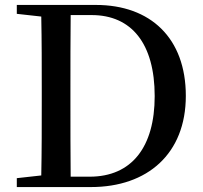

<svg xmlns="http://www.w3.org/2000/svg" viewBox="-20 -757 822 777"><path d="M266 -42C265 -142 265 -245 265 -357V-392C265 -497 265 -597 266 -696H351C512 -696 606 -581 606 -368C606 -162 513 -42 343 -42ZM48 -737V-701L147 -690C149 -592 149 -492 149 -392V-356C149 -245 149 -144 147 -47L48 -36V0H348C577 0 732 -135 732 -369C732 -603 589 -737 368 -737Z"/></svg>

Font: Source Han Serif CN SemiBold
Style: Regular
Weight: 600
Designer: Ryoko NISHIZUKA 西塚涼子 (kana & ideographs); Frank Grießhammer (Latin, Greek & Cyrillic); Wenlong ZHANG 张文龙 (bopomofo); San
Foundry: Adobe Systems Incorporated
Version: Version 1.000;PS 1;hotconv 16.6.53;makeotf.lib2.5.65590